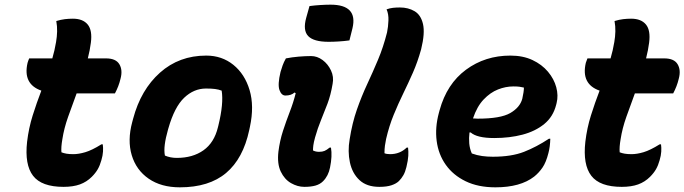

<svg xmlns="http://www.w3.org/2000/svg" viewBox="-20 -790 2930 822"><path d="M420 -172Q422 -158 421 -141Q420 -124 414 -104Q408 -82 398.5 -65.5Q389 -49 373 -33Q351 -11 322 -0.5Q293 10 252 10Q158 10 121.5 -37.5Q85 -85 96 -183Q103 -242 120 -296Q137 -350 157 -402Q77 -430 98 -521Q101 -531 105 -540H204Q209 -557 213 -574.5Q217 -592 220 -610Q224 -633 224.5 -655.5Q225 -678 221 -700Q241 -706 258 -708Q275 -710 292 -710Q335 -710 355.5 -685Q376 -660 369 -607Q365 -575 356 -540H434Q476 -540 491 -515Q506 -490 496 -453Q492 -436 486 -420.5Q480 -405 472 -390H308Q289 -339 271.5 -289.5Q254 -240 247 -194Q241 -160 243 -138Q253 -134 265 -132Q277 -130 294 -130Q317 -130 345.5 -138.5Q374 -147 414 -172Z M863 -552Q930 -552 979 -512.5Q1028 -473 1048.5 -404.5Q1069 -336 1050 -247L1047 -233Q1021 -111 948 -49.5Q875 12 750 12Q670 12 616.5 -25Q563 -62 544 -125.5Q525 -189 546 -267L550 -282Q583 -406 665 -479Q747 -552 863 -552ZM862 -411Q810 -411 768.5 -371.5Q727 -332 701 -241L699 -234Q689 -199 685.5 -171.5Q682 -144 686 -124Q709 -114 737 -114Q805 -114 851 -146.5Q897 -179 913 -245L915 -253Q938 -347 929 -402Q916 -407 900.5 -409Q885 -411 862 -411Z M1204 -540Q1229 -545 1258 -547.5Q1287 -550 1312 -550Q1338 -550 1361 -533Q1384 -516 1397 -488.5Q1410 -461 1404 -431Q1396 -383 1382 -346Q1368 -309 1354 -275Q1340 -241 1329 -202Q1323 -180 1321.5 -168Q1320 -156 1320 -146Q1331 -140 1346 -140Q1360 -140 1369.5 -144Q1379 -148 1391 -158H1397Q1403 -122 1393 -73Q1386 -37 1363 -14Q1350 -1 1330.5 4.5Q1311 10 1283 10Q1254 10 1226 -6Q1198 -22 1182 -55.5Q1166 -89 1172 -141Q1178 -188 1191.5 -229.5Q1205 -271 1220.5 -311Q1236 -351 1246 -391L1241 -394Q1227 -381 1202 -381Q1185 -381 1176.5 -404.5Q1168 -428 1181 -482Q1185 -496 1190 -510Q1195 -524 1204 -540ZM1305 -764Q1327 -767 1351.5 -768.5Q1376 -770 1395 -770Q1513 -770 1489 -669L1476 -617Q1454 -614 1430.5 -612.5Q1407 -611 1387 -611Q1323 -611 1299.5 -635.5Q1276 -660 1291 -714Z M1637 -651Q1642 -675 1643 -702.5Q1644 -730 1635 -750Q1649 -755 1662.5 -756.5Q1676 -758 1692 -758Q1728 -758 1755 -742Q1782 -726 1791 -687Q1800 -648 1783 -579Q1768 -525 1748 -479.5Q1728 -434 1706.5 -390Q1685 -346 1665.5 -298.5Q1646 -251 1633 -195Q1630 -181 1628 -166.5Q1626 -152 1626 -134Q1635 -130 1650 -130Q1692 -130 1721 -158H1727Q1729 -142 1728 -123Q1727 -104 1720 -75Q1715 -54 1707 -40Q1699 -26 1688 -15Q1677 -4 1656.5 3Q1636 10 1604 10Q1550 10 1519 -19Q1488 -48 1478 -95Q1468 -142 1477 -194Q1488 -264 1508 -321Q1528 -378 1552 -429.5Q1576 -481 1598.5 -534.5Q1621 -588 1637 -651Z M2165 -552Q2219 -552 2259.5 -533Q2300 -514 2326 -483Q2352 -452 2361.5 -416.5Q2371 -381 2363 -349L2361 -341Q2348 -290 2310 -259Q2272 -228 2217 -213.5Q2162 -199 2096 -199Q2022 -199 1995 -223H1990Q1987 -199 1989 -176Q1991 -153 2000 -133Q2022 -125 2044 -122Q2066 -119 2090 -119Q2170 -119 2223.5 -140Q2277 -161 2330 -196H2336Q2335 -161 2328 -135Q2318 -95 2302.5 -72.5Q2287 -50 2267 -34Q2208 12 2101 12Q2027 12 1973.5 -14Q1920 -40 1888.5 -84.5Q1857 -129 1849.5 -186.5Q1842 -244 1859 -307L1862 -318Q1893 -431 1975 -491.5Q2057 -552 2165 -552ZM2178 -420Q2145 -420 2112 -407Q2079 -394 2050.5 -364Q2022 -334 2005 -283Q2016 -282 2025 -282Q2123 -282 2164.5 -306Q2206 -330 2216 -367Q2223 -398 2223 -415Q2215 -417 2205 -418.5Q2195 -420 2178 -420Z M2810 -172Q2812 -158 2811 -141Q2810 -124 2804 -104Q2798 -82 2788.5 -65.5Q2779 -49 2763 -33Q2741 -11 2712 -0.5Q2683 10 2642 10Q2548 10 2511.5 -37.5Q2475 -85 2486 -183Q2493 -242 2510 -296Q2527 -350 2547 -402Q2467 -430 2488 -521Q2491 -531 2495 -540H2594Q2599 -557 2603 -574.5Q2607 -592 2610 -610Q2614 -633 2614.5 -655.5Q2615 -678 2611 -700Q2631 -706 2648 -708Q2665 -710 2682 -710Q2725 -710 2745.5 -685Q2766 -660 2759 -607Q2755 -575 2746 -540H2824Q2866 -540 2881 -515Q2896 -490 2886 -453Q2882 -436 2876 -420.5Q2870 -405 2862 -390H2698Q2679 -339 2661.5 -289.5Q2644 -240 2637 -194Q2631 -160 2633 -138Q2643 -134 2655 -132Q2667 -130 2684 -130Q2707 -130 2735.5 -138.5Q2764 -147 2804 -172Z"/></svg>

Font: Recursive Sn Csl St XBd
Style: Italic
Weight: 800
Italic angle: -15°
Version: Version 1.079;hotconv 1.0.112;makeotfexe 2.5.65598; ttfautoh